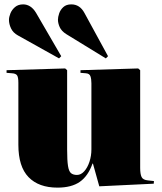

<svg xmlns="http://www.w3.org/2000/svg" viewBox="-20 -844 739 878"><path d="M243 14Q157 14 110.5 -34Q64 -82 64 -182V-465Q64 -491 58 -499.5Q52 -508 34 -509L10 -511V-523L278 -531L287 -523V-160Q287 -110 291 -85Q295 -60 305 -52Q315 -44 332 -44Q350 -44 365 -60.5Q380 -77 389 -104Q398 -131 398 -161V-463Q398 -483 393.5 -495.5Q389 -508 372 -509L348 -511V-523L612 -531L621 -523V-76Q621 -48 627.5 -34.5Q634 -21 657 -19L684 -16L683 -4L434 8L405 -96H403Q383 -39 345 -12.5Q307 14 243 14ZM250 -577 62 -682Q40 -694 30.5 -714Q21 -734 21 -753Q21 -766 27.5 -782.5Q34 -799 48.5 -811.5Q63 -824 86 -824Q103 -824 118 -814.5Q133 -805 145 -785L260 -587ZM464 -577 283 -688Q261 -702 253 -720Q245 -738 245 -754Q245 -766 250.5 -782.5Q256 -799 269.5 -811.5Q283 -824 306 -824Q345 -824 366 -785L474 -587Z"/></svg>

Font: Literata 72pt Black
Style: Regular
Weight: 900
Designer: Latin by Veronika Burian and Jose Scaglione. Greek by Irene Vlachou. Cyrillic by Vera Evstafieva.
Foundry: TypeTogether
Version: Version 3.002